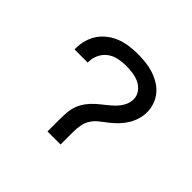

<svg xmlns="http://www.w3.org/2000/svg" viewBox="-127 -691 854 854"><g transform="rotate(45 300.0 -264.0)"><path d="M259 0V-78Q259 -100 261 -122.5Q263 -145 271 -165.5Q279 -186 292.5 -204Q306 -222 323 -237Q340 -252 357.5 -265.5Q375 -279 391 -294.5Q407 -310 418 -330Q429 -350 429 -373Q429 -394 415.5 -412Q402 -430 383 -439Q364 -448 342.5 -451Q321 -454 299 -454Q275 -454 251.5 -449Q228 -444 209 -430Q190 -416 179.5 -394Q169 -372 169 -349Q169 -347 169 -346Q169 -345 169 -343H86Q86 -345 86 -347.5Q86 -350 86 -352Q86 -378 93.5 -403.5Q101 -429 115.5 -450Q130 -471 151.5 -487Q173 -503 197 -512Q221 -521 247 -524.5Q273 -528 299 -528Q324 -528 348.5 -525.5Q373 -523 396.5 -515.5Q420 -508 441.5 -495.5Q463 -483 479 -464.5Q495 -446 503.5 -422Q512 -398 512 -374Q512 -351 505.5 -329.5Q499 -308 487.5 -289Q476 -270 460.5 -253.5Q445 -237 427.5 -223Q410 -209 392 -195.5Q374 -182 361.5 -163.5Q349 -145 345 -122.5Q341 -100 341 -78V0Z"/></g></svg>

Font: Zed Mono Extended
Style: Regular
Weight: 400
Width: 7
Monospace: yes
Designer: Belleve Invis
Foundry: Belleve Invis
Version: Version 1.0.0; ttfautohint (v1.8.4)